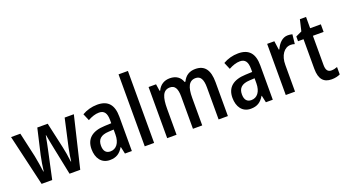

<svg xmlns="http://www.w3.org/2000/svg" viewBox="-58 -1328 3420 1905"><g transform="rotate(-20 1652.5 -375.0)"><path d="M372 -283 430 0H543L672 -540H575L510 -249C499 -196 489 -139 487 -109H483C477 -165 465 -231 456 -271L396 -540H286L224 -272C212 -217 202 -152 197 -109H193C187 -159 176 -227 165 -282L107 -540H9L135 0H247L308 -283C317 -323 332 -398 339 -439H342C348 -400 364 -325 372 -283Z M921 -550C863 -550 807 -534 761 -507L792 -434C834 -457 873 -470 911 -470C965 -470 990 -436 990 -361V-329L918 -326C787 -321 718 -263 718 -154C718 -60 765 10 854 10C922 10 962 -17 996 -74H999L1015 0H1088V-363C1088 -486 1036 -550 921 -550ZM937 -259 991 -262V-210C991 -120 949 -69 888 -69C845 -69 818 -95 818 -154C818 -219 853 -255 937 -259Z M1323 0V-760H1224V0Z M1956 -550C1896 -550 1850 -523 1823 -465H1814C1797 -517 1754 -550 1687 -550C1631 -550 1583 -524 1557 -467H1551L1540 -540H1461V0H1560V-274C1560 -392 1581 -464 1658 -464C1709 -464 1733 -426 1733 -340V0H1831V-290C1831 -404 1858 -464 1929 -464C1980 -464 2004 -424 2004 -338V0H2102V-357C2102 -488 2055 -550 1956 -550Z M2409 -550C2351 -550 2295 -534 2249 -507L2280 -434C2322 -457 2361 -470 2399 -470C2453 -470 2478 -436 2478 -361V-329L2406 -326C2275 -321 2206 -263 2206 -154C2206 -60 2253 10 2342 10C2410 10 2450 -17 2484 -74H2487L2503 0H2576V-363C2576 -486 2524 -550 2409 -550ZM2425 -259 2479 -262V-210C2479 -120 2437 -69 2376 -69C2333 -69 2306 -95 2306 -154C2306 -219 2341 -255 2425 -259Z M2933 -550C2876 -550 2834 -505 2808 -447H2802L2789 -540H2713V0H2811V-281C2810 -382 2860 -451 2928 -451C2941 -451 2958 -449 2970 -444L2981 -544C2965 -548 2948 -550 2933 -550Z M3223 -74C3184 -74 3167 -100 3167 -152V-460H3280V-540H3167V-659H3102L3074 -540L3010 -510V-460H3068V-147C3068 -36 3114 10 3195 10C3230 10 3263 3 3286 -9V-87C3266 -79 3244 -74 3223 -74Z"/></g></svg>

Font: Noto Sans Sinhala UI Condensed Medium
Style: Regular
Weight: 500
Width: 3
Designer: Jelle Bosma - Monotype Design Team
Foundry: Monotype Imaging Inc.
Version: Version 2.006